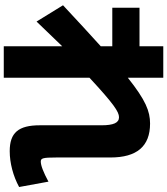

<svg xmlns="http://www.w3.org/2000/svg" viewBox="43 -844 852 978"><g transform="rotate(90 469.0 -355.0)"><path d="M750 21.5C810.5 21.5 877 3.9 932.6 -26.4L905.3 -175.8C856.4 -149.4 822.3 -136.7 802.7 -136.7C786.1 -136.7 782.2 -147.5 782.2 -215.8V-491.2C782.2 -626 725.6 -693.4 609.4 -693.4C546.9 -693.4 490.7 -671.4 376 -580.1V-760.7H215.8V-639.6H19.5V-501H215.8V-442.4C157.2 -389.6 88.4 -326.2 6.8 -250L89.8 -115.2C136.7 -164.6 178.7 -208 215.8 -246.1V51.8H376V-384.8C508.3 -507.3 549.3 -535.2 577.1 -535.2C605.5 -535.2 618.2 -507.8 618.2 -445.3V-131.8C618.2 -22.5 656.2 21.5 750 21.5Z"/></g></svg>

Font: Pretendard Black
Style: Regular
Weight: 900
Designer: Base glyphs from Inter by Rasmus Andersson; Hangeul glyphs from Noto Sans CJK(Source Han Sans) by Jang Soo-young and Kan
Foundry: Kil Hyung-jin
Version: Version 1.309;Glyphs 3.2 (3225)